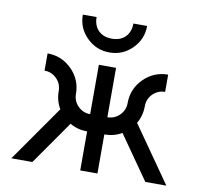

<svg xmlns="http://www.w3.org/2000/svg" viewBox="-74 -725 856 804"><g transform="rotate(10 354.0 -322.5)"><path d="M683.6 0H594.2L464.4 -185.5Q431.6 -166 390.6 -166V0H317.4V-166Q276.4 -166 243.7 -185.5L113.8 0H24.4L190.9 -237.8Q170.9 -271 170.9 -312.5Q170.9 -342.8 149.4 -364.3Q127.9 -385.7 97.7 -385.7V-459Q158.2 -459 201.2 -416Q244.1 -373 244.1 -312.5Q244.1 -282.2 265.6 -260.7Q287.1 -239.3 317.4 -239.3V-449.2H390.6V-239.3Q420.9 -239.3 442.4 -260.7Q463.9 -282.2 463.9 -312.5Q463.9 -373 506.8 -416Q549.8 -459 610.4 -459V-385.7Q580.1 -385.7 558.6 -364.3Q537.1 -342.8 537.1 -312.5Q537.1 -271 517.1 -237.8ZM351.6 -507.8Q294.9 -507.8 254.9 -547.9Q214.8 -587.9 214.8 -644.5H273.4Q273.4 -608.4 294.4 -587.4Q315.4 -566.4 351.6 -566.4Q387.7 -566.4 408.7 -587.4Q429.7 -608.4 429.7 -644.5H488.3Q488.3 -587.9 448.2 -547.9Q408.2 -507.8 351.6 -507.8Z"/></g></svg>

Font: Catrinity
Style: Regular
Weight: 400
Designer: Alexander Lange
Foundry: High-Logic / Made with FontCreator
Version: Version 2.090;May 20, 2024;FontCreator 15.0.0.2974 64-bit